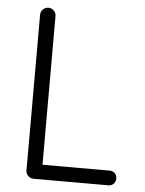

<svg xmlns="http://www.w3.org/2000/svg" viewBox="-52 -752 598 794"><g transform="rotate(5 247.5 -355.0)"><path d="M117 0Q104 0 94.5 -9.5Q85 -19 85 -32V-678Q85 -691 94.5 -700.5Q104 -710 117 -710Q130 -710 139.5 -700.5Q149 -691 149 -678V-61H428Q441 -61 449.5 -52.5Q458 -44 458 -30Q458 -18 449.5 -9Q441 0 428 0Z"/></g></svg>

Font: National Park Light
Style: Regular
Weight: 300
Designer: Andrea Herstowski, Ben Hoepner
Version: Version 1.009